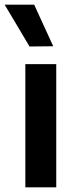

<svg xmlns="http://www.w3.org/2000/svg" viewBox="-28 -806 342 826"><path d="M201 -607 119 -786H-8L99 -606ZM214 0V-530H81V0Z"/></svg>

Font: Be Vietnam Pro SemiBold
Style: Regular
Weight: 600
Designer: Lam Bao, Tony Le, Vietanh Nguyen
Foundry: Yellow Type Foundry
Version: Version 1.002